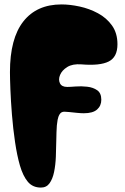

<svg xmlns="http://www.w3.org/2000/svg" viewBox="-20 -834 566 868"><path d="M165 14Q128 14 106 -12Q84 -38 70 -86Q57 -131 48 -192Q39 -253 34 -315.5Q29 -378 27 -429.5Q25 -481 25 -508Q25 -660 85.5 -737Q146 -814 258 -814Q296 -814 340 -804.5Q384 -795 423 -774Q462 -753 486.5 -718.5Q511 -684 511 -634Q511 -576 471.5 -556Q432 -536 348 -543Q308 -546 284 -531Q260 -516 251.5 -495Q243 -474 251 -457.5Q259 -441 284 -441Q297 -441 322 -443Q347 -445 374 -442Q401 -439 419.5 -426Q438 -413 438 -383Q438 -356 419 -339Q400 -322 359 -322Q345 -322 326.5 -324Q308 -326 292.5 -327.5Q277 -329 271 -329Q257 -329 250 -318Q243 -307 240.5 -292.5Q238 -278 237 -267Q235 -238 234.5 -200.5Q234 -163 232.5 -125.5Q231 -88 224.5 -56.5Q218 -25 204 -5.5Q190 14 165 14Z"/></svg>

Font: Matemasie
Style: Regular
Weight: 400
Designer: Adam Yeo
Version: Version 1.001; ttfautohint (v1.8.4.7-5d5b)